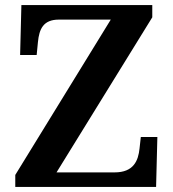

<svg xmlns="http://www.w3.org/2000/svg" viewBox="-20 -734 681 754"><path d="M40 0H593L598 -196H533L528 -151C523 -103 505 -57 430 -57H202L578 -666V-714H64L59 -518H124L129 -569C134 -620 150 -657 211 -657H415L40 -47Z"/></svg>

Font: Noto Serif Oriya SemiBold
Style: Regular
Weight: 600
Designer: David Williams
Foundry: Google LLC, David Williams
Version: Version 1.051